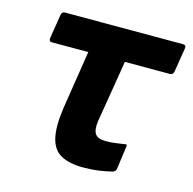

<svg xmlns="http://www.w3.org/2000/svg" viewBox="-81 -576 672 669"><g transform="rotate(15 255.0 -241.5)"><path d="M275 11Q224 11 194 -5.5Q164 -22 154.5 -62.5Q145 -103 155 -171L188 -382H57Q45 -382 47 -395L61 -482Q63 -494 74 -494H499Q512 -494 510 -482L496 -395Q494 -382 482 -382H320L283 -157Q279 -126 288.5 -112Q298 -98 327 -98Q346 -98 363.5 -100.5Q381 -103 394 -105Q404 -108 401 -96L390 -15Q389 -10 386.5 -7Q384 -4 378 -2Q360 3 333 7Q306 11 275 11Z"/></g></svg>

Font: Sofia Sans Semi Condensed ExtraBold
Style: Italic
Weight: 800
Italic angle: -9°
Version: Version 4.100